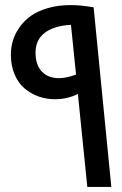

<svg xmlns="http://www.w3.org/2000/svg" viewBox="-20 -734 482 757"><path d="M22.9 -519Q22.9 -547.4 31 -574.2Q39.1 -601.1 57.1 -626.7Q75.2 -652.3 101.8 -671.4Q128.4 -690.4 168.7 -702.1Q209 -713.9 257.8 -713.9Q299.3 -713.9 349.1 -705.1L418.9 2.9H324.2L287.1 -363.8Q247.1 -342.8 195.8 -342.8Q162.6 -342.8 132.3 -353.5Q102.1 -364.3 77.1 -385Q52.2 -405.8 37.6 -440.4Q22.9 -475.1 22.9 -519ZM120.1 -526.9Q120.1 -478 145 -451.9Q169.9 -425.8 212.9 -425.8Q241.2 -425.8 279.8 -439.9L259.8 -636.2Q192.4 -632.3 156.2 -604.5Q120.1 -576.7 120.1 -526.9Z"/></svg>

Font: LT Superior Med
Style: Regular
Weight: 500
Designer: Daniel Lyons
Foundry: LyonsType
Version: Version 1.000